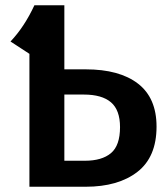

<svg xmlns="http://www.w3.org/2000/svg" viewBox="-20 -711 636 731"><path d="M576 -229Q576 -113 503 -56.5Q430 0 306 0H92V-506L20 -553Q73 -609 111 -691H225V-447H306Q435 -447 505.5 -392.5Q576 -338 576 -229ZM437 -227Q437 -292 402.5 -321.5Q368 -351 299 -351H225V-99H303Q368 -99 402.5 -128Q437 -157 437 -227Z"/></svg>

Font: Fira Sans Medium
Style: Regular
Weight: 500
Designer: bBox Type GmbH & Carrois Corporate GbR & Edenspiekermann AG
Foundry: bBox Type GmbH & Carrois Corporate GbR & Edenspiekermann AG
Version: Version 4.301